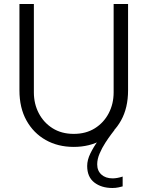

<svg xmlns="http://www.w3.org/2000/svg" viewBox="-20 -720 736 958"><path d="M348 13Q269 13 208 -21.5Q147 -56 112 -119Q77 -182 77 -269V-700H149V-259Q149 -202 173.5 -155Q198 -108 242.5 -80Q287 -52 348 -52Q409 -52 453.5 -80Q498 -108 522.5 -155Q547 -202 547 -259V-700H619V-269Q619 -182 584 -119Q549 -56 488 -21.5Q427 13 348 13ZM541 218Q486 218 450.5 190.5Q415 163 415 108Q415 78 431 45.5Q447 13 468 -16Q489 -45 506 -64Q523 -83 526 -86L551 -71Q548 -67 535 -50Q522 -33 505.5 -7.5Q489 18 477 46Q465 74 465 100Q465 132 486 151Q507 170 542 170Q564 170 592 161V210Q585 212 571 215Q557 218 541 218Z"/></svg>

Font: MuseoModerno Light
Style: Regular
Weight: 300
Designer: Pablo Cosgaya, Héctor Gatti, Marcela Romero, and the Authors of The MuseoModerno Project.
Foundry: Omnibus-Type Team
Version: Version 1.001